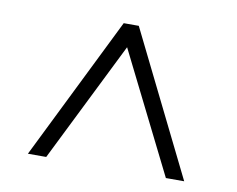

<svg xmlns="http://www.w3.org/2000/svg" viewBox="-60 -706 791 640"><g transform="rotate(10 335.5 -386.0)"><path d="M71 -144 310 -628H361L600 -144H538L334 -553H336L133 -144Z"/></g></svg>

Font: Nunito Sans 7pt SemiExpanded Light
Style: Regular
Weight: 300
Width: 6
Designer: Vernon Adams
Foundry: Vernon Adams
Version: Version 3.101;gftools[0.9.27]